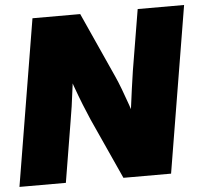

<svg xmlns="http://www.w3.org/2000/svg" viewBox="-54 -782 888 837"><g transform="rotate(-5 390.0 -364.0)"><path d="M-2.4 0 118.2 -727.5H327.1L456.1 -441.9Q466.3 -419.4 479 -386.2Q491.7 -353 504.9 -314.7Q518.1 -276.4 529.3 -237.8L499 -193.8Q503.4 -233.4 509.8 -284.2Q516.1 -335 522.9 -382.8Q529.8 -430.7 534.2 -460.9L578.6 -727.5H781.7L661.1 0H452.6L332 -265.6Q319.3 -294.4 304.2 -332.3Q289.1 -370.1 272.7 -415.5Q256.3 -460.9 240.2 -510.7L277.3 -520Q272.9 -468.8 266.8 -419.2Q260.7 -369.6 254.9 -329.6Q249 -289.6 244.6 -265.6L200.7 0Z"/></g></svg>

Font: Inter 28pt Black
Style: Italic
Weight: 900
Italic angle: -9.3988°
Designer: Rasmus Andersson
Foundry: rsms
Version: Version 4.001;git-66647c0bb